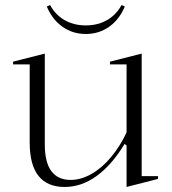

<svg xmlns="http://www.w3.org/2000/svg" viewBox="-20 -728 682 763"><path d="M237 15Q168 15 133 -29Q98 -73 98 -162V-472H32V-483L158 -515V-155Q158 -83 184 -48Q210 -13 261 -13Q302 -13 344 -37Q386 -61 422 -104.5Q458 -148 483 -202V-472H417V-483L543 -515V-28H608V-17L483 15V-150L475 -156Q425 -73 364.5 -29Q304 15 237 15ZM321 -593Q269 -593 228.5 -621.5Q188 -650 166 -702L179 -708Q193 -682 214 -664Q235 -646 262 -636.5Q289 -627 321 -627Q353 -627 380 -636.5Q407 -646 428 -664Q449 -682 463 -708L476 -702Q454 -650 413.5 -621.5Q373 -593 321 -593Z"/></svg>

Font: Kalnia Light
Style: Regular
Weight: 300
Designer: Frida Medrano
Foundry: Frida Medrano
Version: Version 1.105